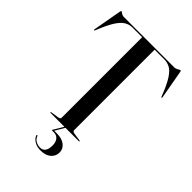

<svg xmlns="http://www.w3.org/2000/svg" viewBox="-263 -819 1123 1123"><g transform="rotate(45 298.0 -258.0)"><path d="M88 -700H502Q515.5 -700 527.2 -707.2Q539 -714.5 543 -714.5Q544 -714.5 545 -713Q546 -711.5 547.5 -705L579 -529Q580.5 -522.5 577.5 -522Q574.5 -521 572.5 -526Q545.5 -597 522.5 -632.8Q499.5 -668.5 477 -680.2Q454.5 -692 430.5 -692H349.5V-26Q349.5 -15 367 -13L413.5 -6Q418.5 -5.5 418.5 -3Q418.5 0 414.5 0H181.5Q177.5 0 177.5 -3Q177.5 -5.5 182.5 -6L229 -13Q246.5 -15 246.5 -26V-692H165.5Q141 -692 118.5 -678.8Q96 -665.5 73.2 -629.8Q50.5 -594 23.5 -526Q21.5 -521 18.5 -522Q15.5 -522.5 17 -529L48.5 -705Q50 -711.5 51 -713Q52 -714.5 53 -714.5Q56 -714.5 65.5 -707.2Q75 -700 88 -700ZM296 -1H304.5L269.5 58.5H291Q334 58.5 358 77.8Q382 97 382 125.5Q382 157.5 358.5 177.2Q335 197 295.5 197Q264 197 243 184.2Q222 171.5 215 152.5Q213 148.5 216.5 147Q219.5 145 222 150.5Q229 169 245.2 178Q261.5 187 280 187Q324 187 324 126Q324 99.5 311.2 83Q298.5 66.5 274 66.5H262.5Q255.5 66.5 259.5 60Z"/></g></svg>

Font: Fraunces 144pt S000
Style: Regular
Weight: 400
Version: Version 1.000; ttfautohint (v1.8.3)